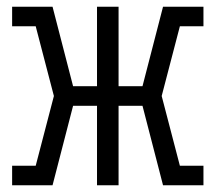

<svg xmlns="http://www.w3.org/2000/svg" viewBox="-20 -550 640 570"><path d="M16 0V-58H86L140 -265L86 -472H16V-530H136L197 -294H268V-530H332V-294H403L464 -530H584V-472H514L460 -265L514 -58H584V0H464L403 -236H332V0H268V-236H197L136 0Z"/></svg>

Font: Iosevka Curly Slab LtEx
Style: Regular
Weight: 300
Width: 7
Monospace: yes
Designer: Belleve Invis
Foundry: Belleve Invis
Version: Version 11.1.0; ttfautohint (v1.8.3)